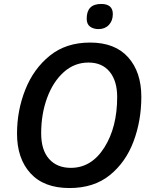

<svg xmlns="http://www.w3.org/2000/svg" viewBox="-20 -940 765 970"><path d="M331 10Q454 10 534.5 -55Q615 -120 654.5 -225Q694 -330 694 -451Q694 -576 627.5 -650.5Q561 -725 435 -725Q314 -725 232 -659Q150 -593 108 -487.5Q66 -382 66 -265Q66 -139 134 -64.5Q202 10 331 10ZM338 -92Q268 -92 228 -137Q188 -182 188 -266Q188 -364 218 -445.5Q248 -527 302 -575.5Q356 -624 427 -624Q496 -624 534 -577.5Q572 -531 572 -450Q572 -297 507 -194.5Q442 -92 338 -92ZM478 -793Q510 -793 530 -814Q550 -835 550 -869Q550 -920 491 -920Q418 -920 418 -846Q418 -818 435 -805.5Q452 -793 478 -793Z"/></svg>

Font: Noto Sans UI Medium
Style: Italic
Weight: 500
Italic angle: -12°
Designer: Monotype Design Team
Foundry: Monotype Imaging Inc.
Version: Version 1.901